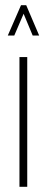

<svg xmlns="http://www.w3.org/2000/svg" viewBox="-20 -720 181 740"><path d="M85 -500V0H55V-500ZM81 -700 131 -583H106L71 -667L35 -583H10L61 -700Z"/></svg>

Font: Urbanist
Style: Regular
Weight: 400
Designer: Corey Hu
Foundry: Corey Hu
Version: Version 1.2; befe77262ef67d88f1d94aa3d2e49ef1327b4483